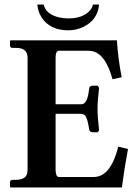

<svg xmlns="http://www.w3.org/2000/svg" viewBox="-20 -823 602 843"><path d="M415 -803.2Q409.2 -735.8 345.7 -704.6Q314.5 -689.9 279.8 -689.9Q200.7 -689.9 163.6 -745.1Q146.5 -771 144 -803.2H171.9Q180.7 -759.8 241.7 -746.1Q260.3 -742.2 279.8 -742.2Q343.3 -742.2 374.5 -776.4Q385.3 -789.1 388.2 -803.2ZM26.9 0 23.9 -2V-23.9Q25.4 -31.7 32.2 -33.2H45.9Q93.8 -33.2 99.6 -63Q100.6 -69.8 101.1 -77.1V-568.8Q101.1 -605.5 66.9 -611.3Q57.1 -612.8 45.9 -612.8H32.2Q25.4 -614.7 23.9 -621.1V-644L26.9 -646H493.2Q499 -561 514.2 -483.9L474.1 -475.1Q444.8 -581.5 390.1 -597.2Q378.9 -600.1 368.2 -600.1H237.8Q224.1 -598.1 224.1 -570.8V-365.2H336.9Q358.9 -365.2 367.2 -406.2Q369.1 -415.5 372.1 -436Q372.1 -443.4 382.8 -446.3Q385.7 -446.8 388.2 -446.8H409.2L415 -437Q408.2 -380.9 408.2 -344.2Q408.2 -310.1 415 -251L409.2 -242.2H388.2Q374 -243.2 372.1 -252Q363.8 -308.1 351.6 -317.9Q344.7 -322.3 336.9 -323.2H224.1V-75.2Q225.1 -46.9 237.8 -45.9H391.1Q455.6 -45.9 488.8 -143.6Q494.6 -160.6 499 -179.2L542 -168.9Q525.9 -82.5 515.1 0Z"/></svg>

Font: Linux Libertine O
Style: Semibold
Weight: 700
Designer: Philipp H. Poll
Foundry: Philipp H. Poll
Version: Version 5.0.0